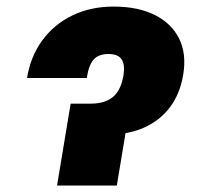

<svg xmlns="http://www.w3.org/2000/svg" viewBox="-20 -573 628 593"><path d="M63.5 -332Q74.2 -398.4 110.4 -448Q146.5 -497.6 203.1 -525.1Q259.8 -552.7 331.1 -552.7Q405.3 -552.7 457.3 -527.1Q509.3 -501.5 533 -454.3Q556.6 -407.2 545.9 -342.8Q536.6 -284.7 505.9 -243.2Q475.1 -201.7 426.8 -179.7Q378.4 -157.7 315.4 -157.2H204.1L220.7 -252.9H260.7Q303.7 -252.9 328.6 -273.4Q353.5 -293.9 361.3 -339.8Q366.7 -373.5 355.5 -389.9Q344.2 -406.2 315.4 -406.2Q284.2 -406.2 269 -388.9Q253.9 -371.6 248 -332ZM198.2 -252.9H382.8L340.8 0H156.2Z"/></svg>

Font: Inter 28pt Black
Style: Italic
Weight: 900
Italic angle: -9.3988°
Designer: Rasmus Andersson
Foundry: rsms
Version: Version 4.001;git-66647c0bb